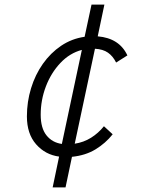

<svg xmlns="http://www.w3.org/2000/svg" viewBox="-20 -715 640 835"><path d="M97 -209Q97 -272 115 -331Q133 -390 166.5 -437.5Q200 -485 246 -516Q292 -547 348 -555L378 -695H434L405 -557Q499 -549 534 -474L485 -443Q471 -471 449.5 -486Q428 -501 393 -503L305 -90Q344 -96 376 -116Q408 -136 432 -166L470 -131Q439 -92 395.5 -65.5Q352 -39 293 -33L265 100H209L237 -34Q177 -42 137 -87.5Q97 -133 97 -209ZM157 -216Q157 -158 182 -126.5Q207 -95 249 -89L336 -498Q283 -484 242.5 -441Q202 -398 179.5 -339Q157 -280 157 -216Z"/></svg>

Font: Radio Canada Light
Style: Italic
Weight: 300
Italic angle: -12°
Designer: Charles Daoud, Etienne Aubert Bonn, Alexandre Saumier Demers, Jacques Le Bailly
Foundry: Radio-Canada
Version: Version 2.104; ttfautohint (v1.8.4.7-5d5b);gftools[0.9.28.de